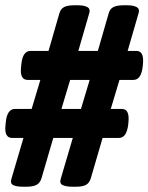

<svg xmlns="http://www.w3.org/2000/svg" viewBox="-28 -706 563 728"><path d="M59 2Q35 2 22.5 -4Q10 -10 15 -27L61 -183H18Q-13 -183 -7 -233L-6 -243Q-1 -293 29 -293H92L125 -403H77Q46 -403 52 -453L53 -463Q58 -513 88 -513H156L197 -655Q202 -673 215.5 -679.5Q229 -686 254 -686H267Q290 -686 302.5 -679.5Q315 -673 311 -658L269 -513H343L384 -655Q389 -673 402.5 -679.5Q416 -686 441 -686H454Q477 -686 489.5 -679.5Q502 -673 498 -658L456 -513H489Q519 -513 514 -463L513 -453Q507 -403 478 -403H425L392 -293H434Q464 -293 459 -243L458 -233Q452 -183 423 -183H361L316 -29Q310 -11 297 -4.5Q284 2 260 2H247Q223 2 210 -4Q197 -10 202 -27L248 -183H174L129 -29Q123 -11 109.5 -4.5Q96 2 72 2ZM205 -293H279L312 -403H238Z"/></svg>

Font: Asap Semi Condensed Semi Condensed Regular
Style: Bold Italic
Weight: 700
Width: 4
Italic angle: -6°
Designer: Pablo Cosgaya
Foundry: Omnibus-Type
Version: Version 3.001; ttfautohint (v1.8.4.7-5d5b)